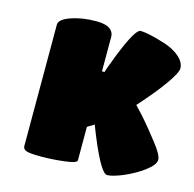

<svg xmlns="http://www.w3.org/2000/svg" viewBox="-106 -828 956 945"><g transform="rotate(15 372.0 -356.0)"><path d="M89.8 -24.9V-644Q89.8 -670.4 145 -689.9Q201.2 -710 272.9 -710Q332.5 -710 352.1 -686Q363.8 -672.9 363.8 -654.8V-479H377Q377 -485.4 411.1 -573.2Q469.7 -720.2 496.1 -720.2Q537.1 -720.2 627.9 -690.9Q673.3 -675.8 703.1 -649.2Q732.9 -622.6 732.9 -591.8Q732.9 -570.8 690.4 -510.3Q647.9 -449.7 569.8 -362.8Q570.3 -362.3 585.2 -346.4Q600.1 -330.6 607.2 -322.8Q614.3 -314.9 629.4 -297.4Q644.5 -279.8 660.6 -260Q676.8 -240.2 694.8 -216.8Q744.1 -155.8 744.1 -129.9Q744.1 -104 696.8 -68.8Q656.2 -38.6 597.2 -13.2Q544.9 7.8 520 7.8Q483.9 7.8 397 -216.8L362.8 -195.8V-24.9Q362.8 -11.2 303.2 -3.9Q239.3 3.9 183.1 3.9Q126 3.9 107.9 -2.4Q89.8 -8.8 89.8 -24.9Z"/></g></svg>

Font: GGS TheRock Black
Style: Regular
Weight: 900
Designer: Rodrigo Fuenzalida (2012); Goodgame Studios (2014)
Foundry: Rodrigo Fuenzalida,2012;  GGS,2014
Version: Version 1.002 | FøM Mod